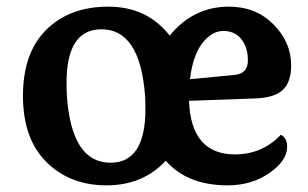

<svg xmlns="http://www.w3.org/2000/svg" viewBox="-20 -547 926 577"><path d="M687 -322Q725 -327 725 -365.5Q725 -404 705.5 -429Q686 -454 651 -454Q616 -454 587.5 -416.5Q559 -379 551 -309ZM312 -58Q417 -58 417 -219Q417 -238 416 -259Q401 -459 285 -459Q180 -459 180 -299Q180 -280 181 -259Q195 -58 312 -58ZM686 -83Q768 -83 824 -142Q843 -132 843 -106Q843 -64 789.5 -27Q736 10 664 10Q543 10 478 -64Q410 10 300 10Q190 10 119.5 -60Q49 -130 49 -259Q49 -388 119 -457.5Q189 -527 305.5 -527Q422 -527 490 -440Q561 -527 668 -527Q749 -527 802 -473.5Q855 -420 855 -351Q855 -299 828.5 -275.5Q802 -252 741 -251L548 -244Q554 -83 686 -83Z"/></svg>

Font: Laila SemiBold
Style: Regular
Weight: 600
Designer: Hitesh Malaviya
Foundry: Indian Type Foundry
Version: Version 1.302;PS 1.0;hotconv 1.0.78;makeotf.lib2.5.61930; tt